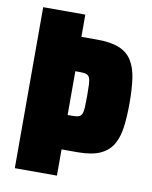

<svg xmlns="http://www.w3.org/2000/svg" viewBox="-79 -748 641 808"><g transform="rotate(10 241.5 -344.0)"><path d="M40 0V-688H220V-593H288Q346 -593 381.5 -578.5Q417 -564 436 -534Q455 -504 461.5 -459Q468 -414 468 -353Q468 -298 462.5 -253.5Q457 -209 439.5 -177.5Q422 -146 386 -129Q350 -112 288 -112H220V0ZM220 -259H241Q258 -259 267.5 -262.5Q277 -266 281 -276Q285 -286 286 -304.5Q287 -323 287 -353Q287 -383 286 -401.5Q285 -420 281 -429.5Q277 -439 267.5 -442.5Q258 -446 241 -446H220Z"/></g></svg>

Font: Saira Condensed Black
Style: Regular
Weight: 900
Width: 3
Designer: Hector Gatti with collaboration of the Omnibus-Type team
Foundry: Omnibus-Type
Version: Version 1.101